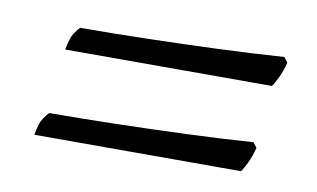

<svg xmlns="http://www.w3.org/2000/svg" viewBox="-38 -452 568 344"><g transform="rotate(10 246.0 -280.5)"><path d="M67 -333Q71 -355 77 -364Q83 -373 87 -376Q141 -376 205 -377.5Q269 -379 334 -381.5Q399 -384 456 -388L463 -379Q459 -363 453 -350.5Q447 -338 443 -333ZM39 -173Q43 -195 49 -204Q55 -213 59 -216Q113 -216 177 -217.5Q241 -219 306 -221.5Q371 -224 428 -228L435 -219Q431 -203 425 -190.5Q419 -178 415 -173Z"/></g></svg>

Font: Texturina Extralight
Style: Italic
Weight: 200
Italic angle: -11°
Designer: Guillermo Torres Carreño
Foundry: Omnibus-Type
Version: Version 1.002; ttfautohint (v1.8.3)